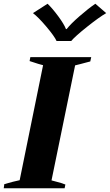

<svg xmlns="http://www.w3.org/2000/svg" viewBox="-40 -1005 587 1025"><path d="M136 -935 214 -985Q241 -959 271.5 -917.5Q302 -876 312 -850H316Q337 -877 384 -918Q431 -959 469 -985L527 -935Q489 -913 425 -862Q361 -811 340 -786H262Q251 -811 208 -862Q165 -913 136 -935ZM-17 -22Q35 -37 65 -43L190 -657Q175 -660 118 -679L122 -700H447L442 -677Q427 -673 413.5 -669.5Q400 -666 389 -663L361 -656L235 -42Q245 -40 261 -35Q277 -30 286 -28Q299 -23 309 -20L305 0H-20Z"/></svg>

Font: Trirong ExtraBold
Style: Italic
Weight: 800
Italic angle: -12°
Designer: Katatrad Team
Foundry: CadsonDemak
Version: Version 1.001